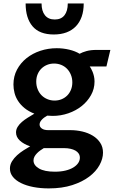

<svg xmlns="http://www.w3.org/2000/svg" viewBox="-20 -802 649 1094"><path d="M229.5 42Q219.7 47.9 209.5 55.2Q199.2 62.5 190.7 71.3Q182.1 80.1 176.5 90.3Q170.9 100.6 170.9 112.3Q170.9 139.6 202.1 158Q233.4 176.3 292.5 176.3Q327.1 176.3 353.8 169.7Q380.4 163.1 398.4 151.9Q416.5 140.6 425.8 126.5Q435.1 112.3 435.1 96.7Q435.1 83.5 428.5 73.2Q421.9 63 409.9 56.2Q397.9 49.3 381.3 45.7Q364.7 42 344.7 42ZM151.9 31.7Q114.3 19 92.8 -1.2Q71.3 -21.5 71.3 -47.4Q71.3 -64 80.3 -78.9Q89.4 -93.8 104.2 -106.7Q119.1 -119.6 137.9 -131.3Q156.7 -143.1 175.8 -154.3Q142.6 -167.5 119.9 -186Q97.2 -204.6 83 -226.6Q68.8 -248.5 62.7 -272.7Q56.6 -296.9 56.6 -320.8Q56.6 -367.2 76.9 -405.3Q97.2 -443.4 131.1 -470.5Q165 -497.6 209.7 -512.5Q254.4 -527.3 303.2 -527.3Q339.8 -527.3 374.5 -519Q409.2 -510.7 433.6 -495.6Q449.2 -504.4 473.1 -511Q497.1 -517.6 530.3 -517.6H608.9L586.4 -423.3H491.2Q494.1 -419.4 498.8 -411.4Q503.4 -403.3 507.8 -392.3Q512.2 -381.3 515.4 -367.4Q518.6 -353.5 518.6 -337.4Q518.6 -295.4 498.5 -259.8Q478.5 -224.1 445.6 -197.8Q412.6 -171.4 369.4 -156.5Q326.2 -141.6 280.3 -141.6Q265.6 -141.6 249 -143.1Q242.2 -139.2 234.6 -134Q227.1 -128.9 220.5 -122.3Q213.9 -115.7 209.7 -108.4Q205.6 -101.1 205.6 -92.8Q205.6 -78.6 218.5 -69.6Q231.4 -60.5 254.4 -60.5H380.4Q415.5 -60.5 449 -52.7Q482.4 -44.9 508.8 -28.8Q535.2 -12.7 551 11.5Q566.9 35.6 566.9 67.9Q566.9 102.5 547.1 138.7Q527.3 174.8 488.5 204.3Q449.7 233.9 391.8 252.7Q334 271.5 257.8 271.5Q210.9 271.5 170.4 263.7Q129.9 255.9 100.1 241.2Q70.3 226.6 53.5 205.8Q36.6 185.1 36.6 158.7Q36.6 136.2 48.3 117.2Q60.1 98.1 77.4 82.5Q94.7 66.9 114.7 54.2Q134.8 41.5 151.9 31.7ZM186.5 -336.9Q186.5 -313.5 194.6 -293.5Q202.6 -273.4 216.6 -259.3Q230.5 -245.1 249.8 -237.1Q269 -229 291 -229Q312 -229 330.3 -236.3Q348.6 -243.7 362.3 -257.1Q376 -270.5 384 -289.8Q392.1 -309.1 392.1 -332.5Q392.1 -356 384 -375.7Q376 -395.5 362.1 -409.9Q348.1 -424.3 329.1 -432.1Q310.1 -439.9 288.1 -439.9Q267.1 -439.9 248.8 -432.6Q230.5 -425.3 216.6 -411.9Q202.6 -398.4 194.6 -379.4Q186.5 -360.4 186.5 -336.9ZM292 -690.9Q328.6 -690.9 347.4 -715.1Q366.2 -739.3 366.2 -782.2H457Q457 -740.2 445.6 -707.5Q434.1 -674.8 412.4 -652.1Q390.6 -629.4 358.9 -617.4Q327.1 -605.5 286.6 -605.5Q205.1 -605.5 165.5 -652.1Q126 -698.7 126 -782.2H216.8Q216.8 -739.3 236.1 -715.1Q255.4 -690.9 292 -690.9Z"/></svg>

Font: Proza Libre
Style: SemiBold
Weight: 600
Designer: Jasper de Waard
Foundry: Jasper de Waard
Version: Version 1.000; ttfautohint (v1.4.1.8-43bc) -l 8 -r 50 -G 200